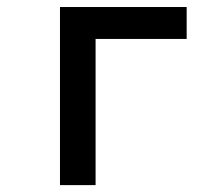

<svg xmlns="http://www.w3.org/2000/svg" viewBox="-20 -538 626 558"><path d="M154.3 0V-517.6H522.5V-424.8H257.8V0Z"/></svg>

Font: Caskaydia Cove
Style: Regular
Weight: 400
Monospace: yes
Designer: Aaron Bell
Foundry: Saja Typeworks
Version: Version 4.300; ttfautohint (v1.8.3)